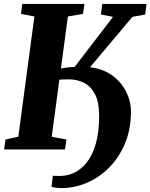

<svg xmlns="http://www.w3.org/2000/svg" viewBox="-20 -763 768 980"><path d="M1 0 8 -51 73.5 -65 155.5 -679 87.5 -692 93.5 -743H411L403.5 -692L326.5 -679L291 -413Q303 -416 320.5 -418.2Q338 -420.5 361 -421.5L557 -677L495 -689L502 -743H728L721 -689L656 -677L439.5 -420Q507.5 -411.5 554 -377Q600.5 -342.5 624.5 -293.8Q648.5 -245 648.5 -194Q648.5 -105 618.8 -32.8Q589 39.5 538.5 90.8Q488 142 424.5 169.5Q361 197 293 197Q282.5 197 266.2 195Q250 193 243 190L250 134Q256 134.5 266.5 134.8Q277 135 288 135Q323 135 358 119Q393 103 422 67.2Q451 31.5 468.5 -27.8Q486 -87 486 -173Q486 -240.5 465.5 -281Q445 -321.5 409.8 -339.8Q374.5 -358 331 -358Q320.5 -358 307.5 -357.5Q294.5 -357 283 -356.5L244 -65L319 -51L312 0Z"/></svg>

Font: Merriweather Black
Style: Italic
Weight: 900
Italic angle: -7.8°
Designer: Eben Sorkin
Foundry: Eben Sorkin
Version: Version 2.200;gftools[0.9.31]